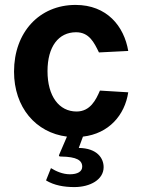

<svg xmlns="http://www.w3.org/2000/svg" viewBox="-20 -547 586 780"><path d="M291 -94C220 -94 173 -156 173 -258C173 -358 218 -416 289 -416C342 -416 362 -375 382 -334L501 -340C484 -441 414 -527 287 -527C140 -527 37 -416 37 -256C37 -111 125 -8 252 8L221 80C217 88 221 89 229 89C291 90 314 104 314 130C314 150 295 161 264 161C235 161 208 149 187 136L167 186C200 206 240 213 282 213C346 213 401 183 401 132C401 96 375 55 300 54L317 8C422 -4 487 -79 501 -172L386 -179C370 -142 347 -94 291 -94Z"/></svg>

Font: United Sans
Style: Bold
Weight: 700
Designer: Pablo Impallari, Rodrigo Fuenzalida (Modified by Dan O. Williams)
Version: Version 1.000;PS 001.000;hotconv 1.0.88;makeotf.lib2.5.64775